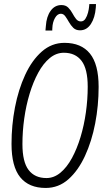

<svg xmlns="http://www.w3.org/2000/svg" viewBox="-20 -921 522 950"><path d="M206 9Q123 9 80 -44Q37 -97 37 -209Q37 -301 54 -389.5Q71 -478 104.5 -550.5Q138 -623 187 -666Q236 -709 299 -709Q382 -709 425 -656Q468 -603 468 -491Q468 -399 451 -310.5Q434 -222 400.5 -149.5Q367 -77 318.5 -34Q270 9 206 9ZM210 -40Q247 -40 279 -66.5Q311 -93 336 -139Q361 -185 378.5 -243Q396 -301 405 -365Q414 -429 414 -492Q414 -580 383.5 -620Q353 -660 296 -660Q258 -660 226 -633.5Q194 -607 169 -561Q144 -515 126.5 -457Q109 -399 100 -335Q91 -271 91 -208Q91 -120 121.5 -80Q152 -40 210 -40ZM205 -770Q205 -775 205.5 -777Q206 -779 207 -793Q210 -839 230.5 -867.5Q251 -896 284 -896Q305 -896 317.5 -883.5Q330 -871 338.5 -855Q347 -839 356.5 -827Q366 -815 380 -815Q394 -815 402.5 -828Q411 -841 415.5 -858.5Q420 -876 421 -890Q422 -897 422 -901H455Q455 -894 454 -883Q450 -833 429.5 -802Q409 -771 376 -771Q355 -771 342.5 -783.5Q330 -796 321 -812Q312 -828 303 -840.5Q294 -853 281 -853Q264 -853 252 -832Q240 -811 239 -782Q238 -771 238.5 -771.5Q239 -772 239 -770Z"/></svg>

Font: Georama SemiCondensed Light
Style: Italic
Weight: 300
Width: 4
Italic angle: -9°
Designer: Jean-Baptiste Levee
Foundry: Production Type
Version: Version 1.000